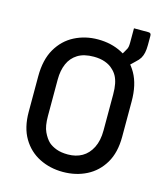

<svg xmlns="http://www.w3.org/2000/svg" viewBox="-123 -922 896 1036"><g transform="rotate(15 325.0 -404.0)"><path d="M325 -720Q399 -720 458 -689.5Q517 -659 551.5 -598Q586 -537 586 -444V-246Q586 -158 551 -99Q516 -40 457 -10Q398 20 325 20Q253 20 193.5 -10Q134 -40 99 -99Q64 -158 64 -246V-444Q64 -537 99.5 -598Q135 -659 194.5 -689.5Q254 -720 325 -720ZM170 -251Q170 -194 185 -162.5Q200 -131 219 -113Q236 -98 262.5 -88Q289 -78 327 -78Q372 -78 406 -97.5Q440 -117 460 -156.5Q480 -196 480 -253V-454Q480 -488 475 -513Q470 -538 460 -556Q450 -574 435 -587Q418 -604 390.5 -614Q363 -624 327 -624Q272 -624 237.5 -602.5Q203 -581 186.5 -543Q170 -505 170 -454ZM496 -828Q517 -828 537.5 -828Q558 -828 576 -828Q585 -828 588.5 -824Q592 -820 592 -812Q592 -806 592 -790.5Q592 -775 592 -761Q592 -735 588 -717Q584 -699 576 -685.5Q568 -672 551 -657Q530 -636 511 -618.5Q492 -601 470 -582Q470 -589 470 -601Q470 -613 470 -627.5Q470 -642 470 -655.5Q470 -669 470 -678Q473 -683 477 -689Q481 -695 486 -705Q492 -714 494 -723.5Q496 -733 496 -749Q496 -762 496 -784.5Q496 -807 496 -828Z"/></g></svg>

Font: Recursive Medium
Style: Regular
Weight: 500
Version: Version 1.085